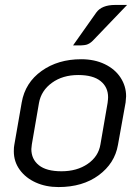

<svg xmlns="http://www.w3.org/2000/svg" viewBox="-20 -749 567 778"><path d="M36 -136Q36 -153 38 -162L68 -334Q82 -414 148.5 -461.5Q215 -509 309 -509Q363 -509 404.5 -489Q446 -469 468.5 -434.5Q491 -400 491 -359Q491 -352 489 -334L458 -162Q445 -87 380 -39Q315 9 217 9Q166 9 125 -9.5Q84 -28 60 -61Q36 -94 36 -136ZM387 -164 416 -332Q418 -348 418 -355Q418 -396 387.5 -420.5Q357 -445 297 -445Q234 -445 190.5 -413.5Q147 -382 138 -332L109 -164Q107 -150 107 -145Q107 -104 137.5 -79.5Q168 -55 229 -55Q292 -55 335.5 -85Q379 -115 387 -164ZM370 -698Q392 -729 447 -729H495L356 -584Q343 -571 329 -567.5Q315 -564 276 -565Z"/></svg>

Font: K2D Light
Style: Italic
Weight: 300
Italic angle: -10°
Designer: Katatrad Aksorn Co.,Ltd.
Foundry: Cadson Demak Co.,Ltd.
Version: Version 1.000; ttfautohint (v1.6)